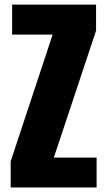

<svg xmlns="http://www.w3.org/2000/svg" viewBox="-20 -830 477 850"><path d="M27.3 0V-115.7L212.9 -676.8H33.7V-809.6H405.3V-694.3L218.3 -132.3H407.7V0Z"/></svg>

Font: Oswald
Style: Heavy
Weight: 800
Designer: Vernon Adams
Foundry: Vernon Adams
Version: 3.0; ttfautohint (v0.95) -l 8 -r 50 -G 200 -x 0 -w "G" -W -c